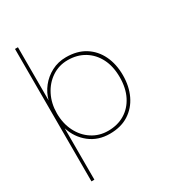

<svg xmlns="http://www.w3.org/2000/svg" viewBox="-213 -815 1016 1130"><g transform="rotate(-30 295.5 -250.0)"><path d="M70 200V-700H90V-339Q102 -385 132 -423Q162 -461 206.5 -484.5Q251 -508 305 -508Q381 -508 434 -474.5Q487 -441 515 -382.5Q543 -324 543 -249Q543 -174 515 -115Q487 -56 434 -22Q381 12 305 12Q226 12 169.5 -32.5Q113 -77 90 -149V200ZM305 -8Q369 -8 417.5 -37Q466 -66 493.5 -120Q521 -174 521 -248Q521 -322 493.5 -375.5Q466 -429 417.5 -458.5Q369 -488 305 -488Q245 -488 197 -456Q149 -424 121.5 -369.5Q94 -315 94 -248Q94 -179 121.5 -124.5Q149 -70 197 -39Q245 -8 305 -8Z"/></g></svg>

Font: DM Sans 24pt Thin
Style: Regular
Weight: 250
Designer: Colophon Foundry, Jonny Pinhorn
Foundry: Colophon Foundry
Version: Version 4.004;gftools[0.9.30]